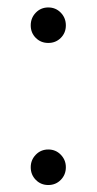

<svg xmlns="http://www.w3.org/2000/svg" viewBox="-20 -499 266 528"><path d="M112.8 -380.9Q92.3 -380.9 78.4 -394.8Q64.5 -408.7 64.5 -429.2Q64.5 -449.7 78.4 -464.1Q92.3 -478.5 112.8 -478.5Q133.3 -478.5 147.2 -464.1Q161.1 -449.7 161.1 -429.2Q161.1 -408.7 147.2 -394.8Q133.3 -380.9 112.8 -380.9ZM112.8 9.8Q92.3 9.8 78.4 -4.4Q64.5 -18.6 64.5 -39.1Q64.5 -59.1 78.4 -73.5Q92.3 -87.9 112.8 -87.9Q133.3 -87.9 147.2 -73.5Q161.1 -59.1 161.1 -39.1Q161.1 -18.6 147.2 -4.4Q133.3 9.8 112.8 9.8Z"/></svg>

Font: Kumbh Sans
Style: Regular
Weight: 400
Version: Version 1.005